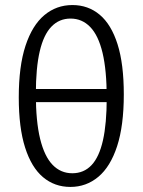

<svg xmlns="http://www.w3.org/2000/svg" viewBox="-20 -731 565 761"><path d="M258.9 9.9Q196.5 9.9 150.5 -28.8Q104.5 -67.5 79.5 -146.2Q54.4 -224.8 54.4 -344.8Q54.4 -468.6 81.1 -549.7Q107.8 -630.8 155.7 -670.9Q203.6 -711 267.1 -711Q329.5 -711 375.3 -672.5Q421 -634.1 445.9 -555.7Q470.7 -477.4 470.7 -356.8Q470.7 -233 444.2 -151.6Q417.7 -70.3 369.8 -30.2Q321.9 9.9 258.9 9.9ZM266.5 -44.3Q312.4 -44.3 342.8 -76.5Q373.2 -108.7 388.1 -175Q403 -241.3 403 -343.2Q403 -452.1 386.5 -521.4Q369.9 -590.7 337.6 -624Q305.3 -657.4 259.5 -657.4Q214.7 -657.4 183.8 -625.4Q152.9 -593.5 137.5 -527.7Q122.1 -461.9 122.1 -358.5Q122.1 -250 139.1 -180.5Q156.2 -110.9 188.5 -77.6Q220.7 -44.3 266.5 -44.3ZM94.7 -326.2V-378.2H421.5V-326.2Z"/></svg>

Font: Ysabeau
Style: Bold
Weight: 700
Designer: Christian Thalmann (Catharsis Fonts)
Version: Version 2.000;gftools[0.9.27.dev2+g8671c4b]